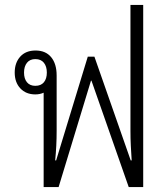

<svg xmlns="http://www.w3.org/2000/svg" viewBox="-20 -763 686 783"><path d="M158 0V-385Q143 -378 124 -378Q86 -378 63 -402.5Q40 -427 40 -467Q40 -507 62.5 -532Q85 -557 125 -557Q166 -557 188.5 -530Q211 -503 211 -455V-230Q211 -198 209.5 -168.5Q208 -139 205 -109H209L338 -532H365L513 -109H517Q515 -138 513.5 -168Q512 -198 512 -230V-743H564V0H505L353 -434H351L219 0ZM124 -413Q147 -413 159 -427.5Q171 -442 171 -467Q171 -492 159 -507Q147 -522 124 -522Q102 -522 90 -507Q78 -492 78 -467Q78 -442 90 -427.5Q102 -413 124 -413Z"/></svg>

Font: Noto Sans Thai Looped SemiCondensed Light
Style: Regular
Weight: 300
Width: 4
Designer: Sasikarn Vongin, Ben Mitchell
Foundry: The Fontpad Ltd
Version: Version 1.001; ttfautohint (v1.8.4.7-5d5b)